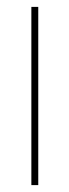

<svg xmlns="http://www.w3.org/2000/svg" viewBox="-20 -537 201 557"><path d="M71 0V-517H91V0Z"/></svg>

Font: DM Sans 11pt Thin
Style: Regular
Weight: 250
Version: Version 4.004;gftools[0.9.30]